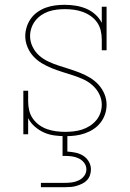

<svg xmlns="http://www.w3.org/2000/svg" viewBox="-20 -558 540 798"><path d="M253 8Q230 8 207 5Q184 2 163.5 -7Q143 -16 125 -31.5Q107 -47 97 -67V0H77V-181H97V-136Q97 -117 101.5 -98.5Q106 -80 117 -64.5Q128 -49 143.5 -38Q159 -27 176.5 -21Q194 -15 213 -12.5Q232 -10 251 -10Q268 -10 286 -12Q304 -14 321 -19.5Q338 -25 353 -34.5Q368 -44 379.5 -57.5Q391 -71 397 -88Q403 -105 403 -123Q403 -146 392.5 -167Q382 -188 364.5 -203.5Q347 -219 326 -228.5Q305 -238 283 -245Q261 -252 239 -259Q217 -266 195.5 -274.5Q174 -283 154 -295Q134 -307 118.5 -324Q103 -341 94 -363Q85 -385 85 -408Q85 -427 91 -446Q97 -465 108.5 -481Q120 -497 136.5 -508.5Q153 -520 171.5 -526.5Q190 -533 209.5 -535.5Q229 -538 248 -538Q271 -538 293.5 -534.5Q316 -531 337 -522.5Q358 -514 375.5 -498.5Q393 -483 403 -463V-530H423V-349H403V-394Q403 -413 398.5 -431.5Q394 -450 383.5 -465Q373 -480 357.5 -491Q342 -502 324 -508.5Q306 -515 287.5 -517.5Q269 -520 250 -520Q233 -520 216 -518Q199 -516 182.5 -510.5Q166 -505 151.5 -495Q137 -485 126.5 -471.5Q116 -458 110.5 -441.5Q105 -425 105 -408Q105 -385 115.5 -363.5Q126 -342 143 -327Q160 -312 181.5 -302Q203 -292 225 -285Q247 -278 269 -271Q291 -264 312.5 -255.5Q334 -247 354 -235Q374 -223 389.5 -206Q405 -189 414 -167.5Q423 -146 423 -123Q423 -102 416.5 -83Q410 -64 397.5 -48Q385 -32 368 -21Q351 -10 332 -3.5Q313 3 293 5.5Q273 8 253 8ZM150 220V202H250Q265 202 279.5 200Q294 198 307.5 191.5Q321 185 330 173Q339 161 339 146Q339 131 330 119Q321 107 307.5 100.5Q294 94 279.5 92Q265 90 250 90H240V0H260V72Q277 73 294 76.5Q311 80 325.5 89Q340 98 349 113.5Q358 129 358 146Q358 158 354 170Q350 182 341.5 191Q333 200 321.5 205.5Q310 211 298.5 214.5Q287 218 274.5 219Q262 220 250 220Z"/></svg>

Font: Iosevka Slab Thin
Style: Regular
Weight: 100
Monospace: yes
Designer: Belleve Invis
Foundry: Belleve Invis
Version: Version 11.1.0; ttfautohint (v1.8.3)